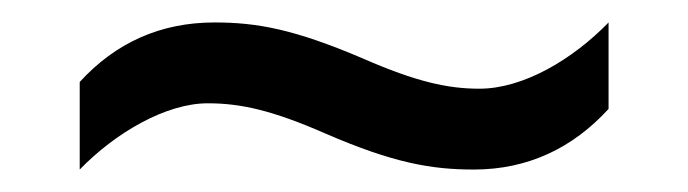

<svg xmlns="http://www.w3.org/2000/svg" viewBox="-20 -363 613 171"><path d="M51 -212C83 -245 128 -271 165 -271C194 -271 222 -265 270 -244C330 -218 364 -212 402 -212C450 -212 490 -231 522 -266V-343C490 -310 446 -284 407 -284C379 -284 351 -290 303 -311C242 -337 209 -343 171 -343C123 -343 83 -325 51 -290Z"/></svg>

Font: Noto Sans Math
Style: Regular
Weight: 400
Designer: Monotype Design Team, Delve Withrington, Jeff Kellem
Foundry: Monotype Imaging Inc., Delve Fonts LLC
Version: Version 3.000